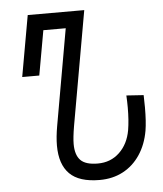

<svg xmlns="http://www.w3.org/2000/svg" viewBox="-53 -771 705 829"><g transform="rotate(-5 300.0 -357.0)"><path d="M174.5 -152.5Q174.5 -189.5 183 -237.5L256.5 -654H159.5L125 -460.5H51L98 -725H343L255.5 -230.5Q247 -180.5 247 -153Q247 -105.5 269 -82.8Q291 -60 344 -60Q399.5 -60 437.8 -96.2Q476 -132.5 486.5 -192Q493.5 -234 493.5 -289.5Q493.5 -314.5 492 -342L566.5 -337Q567.5 -317.5 567.5 -283Q567.5 -222.5 561 -183Q550.5 -123.5 521.2 -79.8Q492 -36 447.2 -12.2Q402.5 11.5 346 11.5Q257 11.5 215.8 -29.8Q174.5 -71 174.5 -152.5Z"/></g></svg>

Font: JuliaMono Light
Style: Italic
Weight: 300
Italic angle: -9°
Monospace: yes
Designer: cormullion
Foundry: corm
Version: Version 0.054; ttfautohint (v1.8.4)